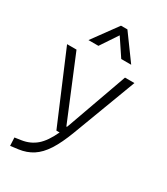

<svg xmlns="http://www.w3.org/2000/svg" viewBox="-245 -900 1077 1239"><g transform="rotate(30 293.0 -280.5)"><path d="M44.4 234.4 41.5 173.8 90.3 166.5Q151.4 157.2 195.8 119.4Q240.2 81.5 277.8 0H253.9L34.7 -517.6H105L296.4 -55.2H300.8Q303.7 -62.5 306.6 -70.3L466.3 -517.6H536.6L358.9 -45.9Q323.7 47.4 286.9 104.5Q250 161.6 205.3 190.4Q160.6 219.2 102.1 227.1ZM141.1 -609.4 276.4 -794.9H324.2L459.5 -609.4H385.3L300.3 -736.8L215.3 -609.4Z"/></g></svg>

Font: CaskaydiaMono NF Light
Style: Regular
Weight: 300
Designer: Aaron Bell
Foundry: Saja Typeworks
Version: Version 2111.001; ttfautohint (v1.8.4);Nerd Fonts 3.1.1